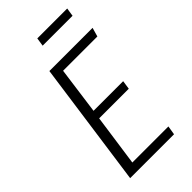

<svg xmlns="http://www.w3.org/2000/svg" viewBox="-259 -919 990 990"><g transform="rotate(-45 236.0 -424.0)"><path d="M472 -685 458 -636H208L173 -379H389L382 -331H166L126 -49H389L381 0H61L157 -685ZM443 -802H225L232 -848H450Z"/></g></svg>

Font: Fira Sans Condensed Light
Style: Italic
Weight: 300
Width: 3
Italic angle: -8°
Designer: Carrois Corporate & Edenspiekermann AG
Foundry: Carrois Corporate GbR & Edenspiekermann AG
Version: Version 4.203